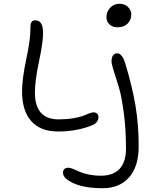

<svg xmlns="http://www.w3.org/2000/svg" viewBox="-20 -741 803 1012"><path d="M599.1 -597.2Q572.8 -597.2 556.9 -612.5Q541 -627.9 541 -650.9Q541 -679.2 560.8 -700.2Q580.6 -721.2 608.9 -721.2Q637.7 -721.2 654.8 -704.1Q671.9 -687 671.9 -665Q671.9 -636.2 652.6 -616.7Q633.3 -597.2 599.1 -597.2ZM286.1 -47.9Q193.8 -47.9 145 -102.3Q96.2 -156.7 96.2 -259.8Q96.2 -324.7 118.2 -427.7Q140.1 -530.8 140.1 -582Q140.1 -602.5 141.4 -611.8Q142.6 -621.1 148.2 -627.4Q153.8 -633.8 166 -633.8Q207 -633.8 207 -567.9Q207 -517.1 185.5 -416.5Q164.1 -315.9 164.1 -252.9Q164.1 -111.8 289.1 -111.8Q331.5 -111.8 366 -117.7Q400.4 -123.5 417.7 -130.4Q435.1 -137.2 449.7 -143.1Q464.4 -148.9 472.2 -148.9Q484.9 -148.9 491.9 -142.1Q499 -135.3 499 -123Q499 -110.8 491.5 -99.9Q483.9 -88.9 471.2 -83Q388.2 -47.9 286.1 -47.9ZM522 251Q425.3 251 368.7 225.3Q312 199.7 312 169.9Q312 143.1 341.8 143.1Q350.1 143.1 366 149.7Q381.8 156.2 398.7 164.1Q415.5 171.9 446.5 178.5Q477.5 185.1 513.2 185.1Q576.2 185.1 610.1 149.2Q644 113.3 644 43Q644 -61 632.1 -149.2Q620.1 -237.3 606 -283Q591.8 -328.6 579.8 -366Q567.9 -403.3 567.9 -418Q567.9 -439 576.4 -449.5Q585 -460 597.2 -460Q624 -460 640.1 -407.2Q676.8 -286.1 693.8 -185.8Q710.9 -85.4 710.9 30.8Q710.9 137.2 660.2 194.1Q609.4 251 522 251Z"/></svg>

Font: Shantell Sans Irregular Bouncy
Style: Regular
Weight: 300
Designer: Stephen Nixon, Anya Danilova, Shantell Martin
Foundry: Arrow Type
Version: Version 1.006;[9816181b4]